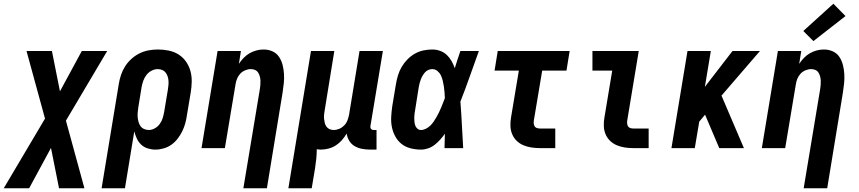

<svg xmlns="http://www.w3.org/2000/svg" viewBox="-78 -793 4598 1028"><path d="M-58 215 163 -158 64 -520H200L243 -304L360 -520H496L275 -147L374 215H238L195 -1L78 215Z M466 215 558 -343Q562 -368 570 -392Q578 -416 592 -438Q606 -460 626 -478Q646 -496 669.5 -507.5Q693 -519 718 -523.5Q743 -528 768 -528Q797 -528 826 -522Q855 -516 878.5 -501Q902 -486 918 -463Q934 -440 941.5 -413Q949 -386 948.5 -356Q948 -326 943 -297L923 -177Q920 -155 914 -133Q908 -111 898 -90.5Q888 -70 873.5 -51Q859 -32 840 -18.5Q821 -5 798.5 1.5Q776 8 754 8Q733 8 712.5 1.5Q692 -5 677.5 -19Q663 -33 654.5 -51.5Q646 -70 641 -90L591 215ZM719 -97Q735 -97 751 -106Q767 -115 777.5 -129.5Q788 -144 793 -160.5Q798 -177 801 -194L821 -314Q823 -326 824 -338.5Q825 -351 824 -362.5Q823 -374 819 -385.5Q815 -397 808 -405.5Q801 -414 790 -418.5Q779 -423 766 -423Q750 -423 733.5 -414.5Q717 -406 706 -391.5Q695 -377 689 -360Q683 -343 680 -326L663 -221Q661 -207 659.5 -193.5Q658 -180 659 -167Q660 -154 663.5 -141Q667 -128 674 -118Q681 -108 693 -102.5Q705 -97 719 -97Z M1225 215 1313 -314Q1315 -326 1316 -338Q1317 -350 1316.5 -361.5Q1316 -373 1313 -384Q1310 -395 1304 -404.5Q1298 -414 1287.5 -418.5Q1277 -423 1265 -423Q1250 -423 1234.5 -416.5Q1219 -410 1208 -398Q1197 -386 1191 -371Q1185 -356 1183 -341L1126 0H1001L1087 -520H1212L1201 -451Q1212 -468 1226.5 -483Q1241 -498 1258.5 -508Q1276 -518 1295 -523Q1314 -528 1333 -528Q1359 -528 1381 -518Q1403 -508 1416 -488.5Q1429 -469 1435 -445.5Q1441 -422 1442.5 -397Q1444 -372 1441.5 -347Q1439 -322 1435 -297L1351 215Z M1466 215 1587 -520H1712L1661 -206Q1659 -194 1657.5 -182Q1656 -170 1657 -158.5Q1658 -147 1660.5 -136Q1663 -125 1669.5 -115.5Q1676 -106 1686.5 -101.5Q1697 -97 1709 -97Q1724 -97 1739 -103.5Q1754 -110 1765.5 -122Q1777 -134 1782.5 -149Q1788 -164 1791 -179L1847 -520H1972L1905 -116Q1904 -108 1909 -102.5Q1914 -97 1921 -97H1938V8H1904Q1882 8 1860.5 4Q1839 0 1821 -10.5Q1803 -21 1792 -39Q1781 -57 1778 -78Q1767 -59 1752.5 -42.5Q1738 -26 1720 -14.5Q1702 -3 1681 2.5Q1660 8 1640 8Q1635 8 1629 7.5Q1623 7 1618 6Q1618 31 1615.5 56.5Q1613 82 1609 107L1591 215Z M2176 8Q2147 8 2120 1Q2093 -6 2072.5 -22Q2052 -38 2039 -61.5Q2026 -85 2020.5 -111.5Q2015 -138 2016.5 -166.5Q2018 -195 2022 -223L2042 -343Q2046 -367 2053 -390Q2060 -413 2072.5 -434.5Q2085 -456 2103 -474.5Q2121 -493 2143 -505.5Q2165 -518 2189 -523Q2213 -528 2236 -528Q2259 -528 2279 -520.5Q2299 -513 2314 -499Q2329 -485 2339.5 -466.5Q2350 -448 2357 -428Q2364 -451 2371.5 -474Q2379 -497 2387 -520H2486Q2461 -452 2437.5 -384.5Q2414 -317 2387 -249Q2392 -187 2395 -124.5Q2398 -62 2402 0H2302Q2303 -19 2303 -38.5Q2303 -58 2304 -77Q2292 -60 2278.5 -45Q2265 -30 2249 -17.5Q2233 -5 2214 1.5Q2195 8 2176 8ZM2176 -97Q2189 -97 2202 -103.5Q2215 -110 2225.5 -120Q2236 -130 2244 -142Q2252 -154 2259 -166Q2266 -178 2272 -190.5Q2278 -203 2283.5 -216Q2289 -229 2294 -242Q2299 -255 2304 -268Q2303 -284 2302 -299.5Q2301 -315 2298.5 -330.5Q2296 -346 2292.5 -361Q2289 -376 2282.5 -389.5Q2276 -403 2264 -413Q2252 -423 2236 -423Q2226 -423 2215.5 -418.5Q2205 -414 2197.5 -405.5Q2190 -397 2184.5 -387.5Q2179 -378 2175 -367.5Q2171 -357 2168.5 -347Q2166 -337 2164 -326L2145 -206Q2143 -195 2141.5 -184Q2140 -173 2140 -162.5Q2140 -152 2141 -141Q2142 -130 2145.5 -120.5Q2149 -111 2157 -104Q2165 -97 2176 -97Z M2812 0Q2789 0 2766.5 -3.5Q2744 -7 2724 -15.5Q2704 -24 2688.5 -39Q2673 -54 2664.5 -74Q2656 -94 2655 -117Q2654 -140 2658 -163L2700 -415H2570L2587 -520H2972L2955 -415H2825L2780 -146Q2779 -138 2780 -130Q2781 -122 2785 -116Q2789 -110 2796.5 -107.5Q2804 -105 2812 -105H2895V0Z M3312 0Q3289 0 3266.5 -3.5Q3244 -7 3224 -15.5Q3204 -24 3188.5 -39Q3173 -54 3164.5 -74Q3156 -94 3155 -117Q3154 -140 3158 -163L3200 -415H3094V-520H3342L3280 -146Q3279 -138 3280 -130Q3281 -122 3285 -116Q3289 -110 3296.5 -107.5Q3304 -105 3312 -105H3395V0Z M3517 0 3603 -520H3728L3696 -328L3844 -520H3991L3785 -281L3905 0H3773L3697 -179L3666 -142L3642 0Z M4225 215 4313 -314Q4315 -326 4316 -338Q4317 -350 4316.5 -361.5Q4316 -373 4313 -384Q4310 -395 4304 -404.5Q4298 -414 4287.5 -418.5Q4277 -423 4265 -423Q4250 -423 4234.5 -416.5Q4219 -410 4208 -398Q4197 -386 4191 -371Q4185 -356 4183 -341L4126 0H4001L4087 -520H4212L4201 -451Q4212 -468 4226.5 -483Q4241 -498 4258.5 -508Q4276 -518 4295 -523Q4314 -528 4333 -528Q4359 -528 4381 -518Q4403 -508 4416 -488.5Q4429 -469 4435 -445.5Q4441 -422 4442.5 -397Q4444 -372 4441.5 -347Q4439 -322 4435 -297L4351 215ZM4277 -573 4223 -627 4384 -773 4449 -707Z"/></svg>

Font: Iosevka SS04 Extrabold
Style: Italic
Weight: 800
Italic angle: -9°
Monospace: yes
Designer: Belleve Invis
Foundry: Belleve Invis
Version: Version 19.0.0; ttfautohint (v1.8.4)